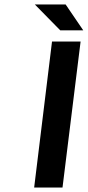

<svg xmlns="http://www.w3.org/2000/svg" viewBox="-20 -840 393 860"><path d="M133 0H260L341 -654H213ZM250 -704H353L274 -820H136Z"/></svg>

Font: Falling Sky
Style: ExtObl
Weight: 400
Designer: Paul D. Hunt
Foundry: Adobe Systems Incorporated
Version: Version 1.02